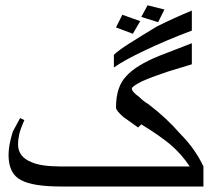

<svg xmlns="http://www.w3.org/2000/svg" viewBox="-20 -840 774 712"><path d="M683.6 -222.7Q652.3 -269.5 613.3 -302.7Q574.2 -335.9 503.9 -378.9L492.2 -367.2L437.5 -406.2Q410.2 -429.7 410.2 -441.4Q410.2 -519.5 449.2 -558.6Q484.4 -597.7 570.3 -632.8L691.4 -679.7V-601.6L601.6 -574.2Q543 -554.7 507.8 -539.1Q468.8 -519.5 468.8 -511.7Q468.8 -500 496.1 -480.5Q511.7 -464.8 531.2 -453.1Q597.7 -402.3 648.4 -343.8Q703.1 -289.1 734.4 -222.7V-148.4H207Q101.6 -148.4 58.6 -171.9Q11.7 -195.3 11.7 -265.6Q11.7 -300.8 27.3 -351.6Q35.2 -367.2 54.7 -402.3L70.3 -394.5Q54.7 -359.4 50.8 -339.8Q46.9 -320.3 46.9 -304.7Q46.9 -257.8 97.7 -238.3Q132.8 -222.7 207 -222.7ZM691.4 -800.8V-726.6Q597.7 -691.4 515.6 -652.3Q441.4 -617.2 402.3 -589.8V-636.7Q418 -652.3 460.9 -679.7Q503.9 -707 562.5 -742.2Q625 -773.4 691.4 -800.8ZM589.8 -804.7 566.4 -757.8 503.9 -777.3 527.3 -820.3ZM500 -761.7 472.7 -714.8 410.2 -738.3 433.6 -785.2Z"/></svg>

Font: 和音 by 宁静之雨，公众号njzyshare
Style: Regular
Weight: 400
Designer: Steve Matteson
Foundry: Ascender Corporation
Version: Version 6.00;June 8, 2018;FontCreator 11.0.0.2388 32-bit